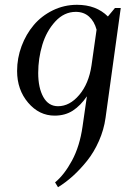

<svg xmlns="http://www.w3.org/2000/svg" viewBox="-20 -472 568 795"><path d="M50.8 -178.2Q50.8 -231.4 69.3 -281Q87.9 -330.6 119.9 -368.4Q151.9 -406.2 198.7 -429.2Q245.6 -452.1 298.8 -452.1Q378.4 -452.1 426.8 -403.8L456.1 -439H480L417 16.1Q410.2 65.4 389.6 111.8Q369.1 158.2 340.6 193.8Q312 229.5 282 256.6Q252 283.7 220.2 303.2L208 283.2Q246.1 252 278.1 192.9Q310.1 133.8 321.8 51.8L339.8 -73.2Q313.5 -34.7 281.5 -13.9Q249.5 6.8 206.1 6.8Q142.1 6.8 96.4 -46.9Q50.8 -100.6 50.8 -178.2ZM138.2 -169.9Q138.2 -108.4 159.4 -70.3Q180.7 -32.2 220.2 -32.2Q268.6 -32.2 308.1 -78.9Q347.7 -125.5 358.9 -201.2L379.9 -349.1Q370.6 -383.8 348.6 -403.3Q326.7 -422.9 293.9 -422.9Q245.6 -422.9 209 -383.1Q172.4 -343.3 155.3 -286.6Q138.2 -230 138.2 -169.9Z"/></svg>

Font: Dihjauti S
Style: Bold Italic
Weight: 700
Italic angle: -9°
Designer: T. Christopher White
Version: Version 3.0.0